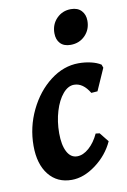

<svg xmlns="http://www.w3.org/2000/svg" viewBox="-83 -756 541 819"><g transform="rotate(-10 188.0 -347.0)"><path d="M142 -193Q142 -142 157.5 -112.5Q173 -83 201 -83Q227 -83 252.5 -105.5Q278 -128 295 -165L312 -163L344 -123Q318 -66 265.5 -27Q213 12 161 12Q98 12 61.5 -34Q25 -80 25 -159Q25 -240 60 -312.5Q95 -385 152.5 -429Q210 -473 275 -473Q303 -473 328.5 -467Q354 -461 371 -450L376 -436L334 -341L307 -339Q279 -386 240 -386Q214 -386 191.5 -359.5Q169 -333 155.5 -288.5Q142 -244 142 -193ZM196 -617Q196 -655 221 -680.5Q246 -706 283 -706Q312 -706 328 -689Q344 -672 344 -645Q344 -607 319 -581.5Q294 -556 256 -556Q227 -556 211.5 -572.5Q196 -589 196 -617Z"/></g></svg>

Font: Alegreya
Style: Bold Italic
Weight: 700
Italic angle: -7°
Designer: Juan Pablo del Peral
Foundry: Huerta Tipografica
Version: Version 2.007; ttfautohint (v1.6)